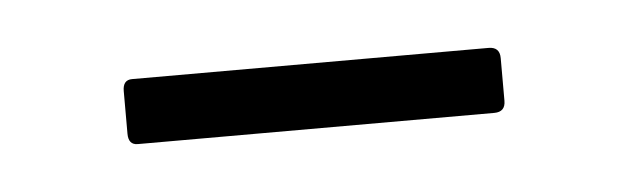

<svg xmlns="http://www.w3.org/2000/svg" viewBox="-23 -317 335 103"><g transform="rotate(-5 145.0 -265.5)"><path d="M49 -248Q44 -248 44 -254V-277Q44 -283 49 -283H241Q247 -283 247 -277V-254Q247 -248 241 -248Z"/></g></svg>

Font: Sofia Sans Extra Condensed Light
Style: Regular
Weight: 300
Designer: Botio Nikoltchev, Ani Petrova
Foundry: lettersoup
Version: Version 4.101